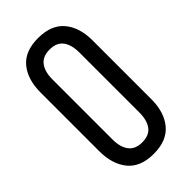

<svg xmlns="http://www.w3.org/2000/svg" viewBox="-224 -768 837 837"><g transform="rotate(-45 194.5 -350.0)"><path d="M34 -531V-169C34 -115.7 47.2 -73 73.5 -41C99.8 -9 140 7 194 7C248 7 288.3 -9 315 -41C341.7 -73 355 -115.7 355 -169V-531C355 -585 341.7 -627.8 315 -659.5C288.3 -691.2 248 -707 194 -707C140 -707 99.8 -691.2 73.5 -659.5C47.2 -627.8 34 -585 34 -531ZM111 -165V-535C111 -567 117.8 -591.8 131.5 -609.5C145.2 -627.2 166 -636 194 -636C222.7 -636 243.7 -627.2 257 -609.5C270.3 -591.8 277 -567 277 -535V-165C277 -133 270.3 -108.2 257 -90.5C243.7 -72.8 222.7 -64 194 -64C166 -64 145.2 -72.8 131.5 -90.5C117.8 -108.2 111 -133 111 -165Z"/></g></svg>

Font: SVN-Bebas Neue
Style: Regular
Weight: 400
Designer: Ryoichi Tsunekawa
Foundry: Ryoichi Tsunekawa
Version: Version 001.003